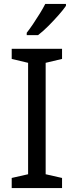

<svg xmlns="http://www.w3.org/2000/svg" viewBox="-20 -964 379 984"><path d="M298 0H40V-52L124 -71V-642L40 -662V-714H298V-662L214 -642V-71L298 -52ZM318 -934Q306 -916 281 -887.5Q256 -859 227.5 -830.5Q199 -802 175 -784H117V-796Q132 -815 149.5 -841Q167 -867 184 -894.5Q201 -922 212 -944H318Z"/></svg>

Font: Noto Sans Buhid
Style: Regular
Weight: 400
Designer: Monotype Design Team
Foundry: Monotype Imaging Inc.
Version: Version 2.001